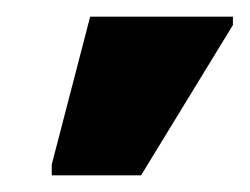

<svg xmlns="http://www.w3.org/2000/svg" viewBox="-20 -786 299 230"><path d="M42 -576V-589L88 -766H259V-756L149 -576Z"/></svg>

Font: Noto Sans Condensed ExtraBold
Style: Regular
Weight: 800
Width: 3
Designer: Monotype Design Team
Foundry: Monotype Imaging Inc.
Version: Version 2.013; ttfautohint (v1.8.4.7-5d5b)